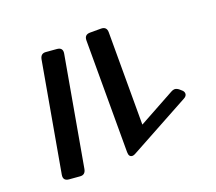

<svg xmlns="http://www.w3.org/2000/svg" viewBox="-119 -869 1164 1034"><g transform="rotate(-20 463.0 -351.5)"><path d="M792 -258Q803 -264 811 -264Q824 -264 837 -253L846 -245Q859 -235 859 -222Q859 -208 842 -199L495 -10Q485 -4 477 -4Q456 -4 456 -33V-673Q456 -706 489 -706H551Q584 -706 584 -673V-144ZM209 -26Q203 6 173 3L112 -2Q78 -5 84 -39L194 -660Q200 -692 230 -689L291 -684Q325 -681 319 -647Z"/></g></svg>

Font: Yusei Magic
Style: Regular
Weight: 400
Designer: Tanukizamurai
Foundry: Yusei Magic Project
Version: Version 1.200